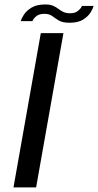

<svg xmlns="http://www.w3.org/2000/svg" viewBox="-20 -820 430 840"><path d="M39 0 158.5 -675H257.5L138 0ZM285 -720.5Q253.5 -720.5 237.5 -730.2Q221.5 -740 208.5 -749.8Q195.5 -759.5 174 -759.5Q150.5 -759.5 137.5 -748Q124.5 -736.5 122 -727.5H70.5Q73.5 -738.5 84.5 -755.8Q95.5 -773 118.2 -786.8Q141 -800.5 178 -800.5Q200 -800.5 213 -794.5Q226 -788.5 235.8 -781Q245.5 -773.5 257 -767.8Q268.5 -762 288 -762Q309.5 -762 322.8 -773.8Q336 -785.5 338.5 -794H389.5Q387.5 -784.5 377.2 -767Q367 -749.5 344.8 -735Q322.5 -720.5 285 -720.5Z"/></svg>

Font: Anybody ExtraExpanded Regular
Style: Italic
Weight: 400
Width: 8
Italic angle: -10°
Designer: Tyler Finck
Foundry: Etcetera Type Company
Version: Version 1.010; ttfautohint (v1.8.3) -l 8 -r 50 -G 200 -x 14 